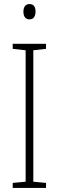

<svg xmlns="http://www.w3.org/2000/svg" viewBox="-20 -931 291 951"><path d="M126 -911C104 -911 96 -893 96 -873C96 -851 105 -835 126 -835C146 -835 156 -850 156 -874C156 -894 149 -911 126 -911ZM208 0V-25L145 -31V-682L208 -689V-714H43V-689L107 -682V-31L43 -25V0Z"/></svg>

Font: Noto Sans Sinhala UI Condensed ExtraLight
Style: Regular
Weight: 200
Width: 3
Designer: Jelle Bosma - Monotype Design Team
Foundry: Monotype Imaging Inc.
Version: Version 2.006